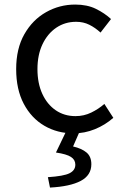

<svg xmlns="http://www.w3.org/2000/svg" viewBox="-20 -577 550 850"><path d="M305.9 13.4Q233.9 13.4 176.3 -20.3Q118.7 -54 85.1 -117.6Q51.6 -181.2 51.6 -271Q51.6 -361.9 87.9 -425.7Q124.2 -489.4 183.9 -523.1Q243.5 -556.8 312.8 -556.8Q366 -556.8 404.6 -537.8Q443.1 -518.9 471.5 -492.7L425 -432.8Q401.8 -454.3 375.4 -467.4Q349.1 -480.5 317.1 -480.5Q267.7 -480.5 228.9 -454.2Q190.2 -427.8 168 -380.8Q145.8 -333.8 145.8 -271Q145.8 -208.7 167.2 -161.8Q188.7 -114.9 226.6 -88.9Q264.5 -62.9 314.3 -62.9Q351.7 -62.9 384 -78.7Q416.3 -94.4 442 -116.9L481.7 -55.4Q445.2 -23.3 399.9 -5Q354.6 13.4 305.9 13.4ZM201.3 253.4 192 207.4Q262.3 202.8 287.9 189.9Q313.5 177 313.5 152Q313.5 130.5 294.4 117.9Q275.2 105.2 227.7 98.2L276.4 -3.2H336.1L303.5 71.4Q341.6 80.2 363 98.1Q384.4 116 384.4 150.1Q384.4 199.1 337.2 224Q290 248.8 201.3 253.4Z"/></svg>

Font: Noto Sans HK Thin
Style: Regular
Weight: 100
Designer: Ryoko NISHIZUKA 西塚涼子 (kana, bopomofo & ideographs); Paul D. Hunt (Latin, Greek & Cyrillic); Sandoll Communications 산돌커뮤니
Foundry: Adobe
Version: Version 2.004-H2;hotconv 1.0.118;makeotfexe 2.5.65603